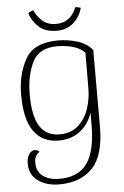

<svg xmlns="http://www.w3.org/2000/svg" viewBox="-61 -725 652 1006"><g transform="rotate(-5 265.5 -222.0)"><path d="M54 115Q54 85 66.5 66.5Q79 48 97 48Q113 48 121 59Q94 75 94 113Q94 162 127.5 185.5Q161 209 213 209Q313 209 359 144Q405 79 405 -58V-122Q385 -61 338.5 -26Q292 9 227 9Q142 9 96.5 -54Q51 -117 51 -247Q51 -354 96 -434Q141 -514 268 -514Q318 -514 367.5 -499.5Q417 -485 448 -448V-46Q448 106 385 172Q322 238 210 238Q143 238 98.5 206Q54 174 54 115ZM405 -247 406 -437Q386 -460 347.5 -472Q309 -484 261 -484Q164 -484 130 -413Q96 -342 96 -244Q96 -130 130.5 -76.5Q165 -23 234 -23Q296 -23 334 -58.5Q372 -94 388.5 -145.5Q405 -197 405 -247ZM374 -680Q387 -679 402 -674Q390 -627 354.5 -596Q319 -565 267 -565Q206 -565 171 -598Q136 -631 126 -670Q137 -679 154 -682Q166 -651 194 -626Q222 -601 267 -601Q343 -601 374 -680Z"/></g></svg>

Font: Arima Madurai ExtraLight
Style: Regular
Weight: 275
Designer: Joana Correia and Natanael Gama
Foundry: NDISCOVER
Version: Version 1.019